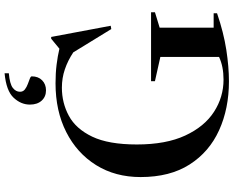

<svg xmlns="http://www.w3.org/2000/svg" viewBox="-109 -873 994 816"><g transform="rotate(-90 388.0 -465.0)"><path d="M678.5 -54H739.5V-39.5Q657.5 -11.5 584.5 -0.2Q511.5 11 450.5 11Q334.5 11 242.5 -30.8Q150.5 -72.5 97 -156Q43.5 -239.5 43.5 -364.5Q43.5 -472 94.2 -553.5Q145 -635 234.8 -680.5Q324.5 -726 442 -726Q484.5 -726 521 -721.5Q557.5 -717 589 -709.5L631.5 -744.5H639L686.5 -491.5L672.5 -489L573.5 -650.5Q539 -673.5 501.8 -686.2Q464.5 -699 423.5 -699Q358.5 -699 303.5 -669.2Q248.5 -639.5 215.2 -570Q182 -500.5 182 -380.5Q182 -256.5 220 -174.8Q258 -93 320.8 -52.5Q383.5 -12 457.5 -12Q513.5 -12 554 -31V-280.5L451 -303.5V-320H744V-303.5L678.5 -283.5ZM471.5 -827Q471.5 -799.5 454.8 -783Q438 -766.5 412 -766.5Q385 -766.5 368.2 -785Q351.5 -803.5 351.5 -835Q351.5 -873 380.8 -904.2Q410 -935.5 484.5 -942.5V-924.5Q439.5 -920.5 422.8 -907.8Q406 -895 406 -877Q406 -864 416 -856.2Q426 -848.5 439 -843.8Q452 -839 461.8 -835.2Q471.5 -831.5 471.5 -827Z"/></g></svg>

Font: Newsreader Display Medium
Style: Regular
Weight: 500
Designer: Hugues Gentile
Foundry: Production Type
Version: Version 1.001